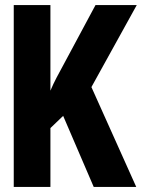

<svg xmlns="http://www.w3.org/2000/svg" viewBox="-20 -734 570 754"><path d="M34 0H178V-231L228 -279L348 0H515L339 -392L517 -714H355L230 -481C210 -444 193 -414 178 -378V-714H34Z"/></svg>

Font: Noto Sans Mono Condensed ExtraBold
Style: Regular
Weight: 800
Width: 3
Designer: Monotype Design Team
Foundry: Monotype Imaging Inc.
Version: Version 2.014